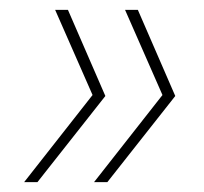

<svg xmlns="http://www.w3.org/2000/svg" viewBox="-20 -490 415 390"><path d="M118 -470 194 -295 56 -120H29L168 -297L92 -470ZM260 -470 336 -295 198 -120H171L310 -297L234 -470Z"/></svg>

Font: DM Sans 17pt Thin
Style: Italic
Weight: 250
Italic angle: -10°
Version: Version 4.004;gftools[0.9.30]